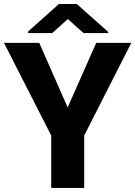

<svg xmlns="http://www.w3.org/2000/svg" viewBox="-20 -921 664 941"><path d="M172.4 -710.9 311.5 -394.5 451.7 -710.9H623.5L392.6 -256.8V0H231V-256.8L-0.5 -710.9ZM356.4 -901.4 510.3 -764.6V-758.8H389.6L312.5 -827.6L235.8 -758.8H117.7V-766.6L268.6 -901.4Z"/></svg>

Font: Vazirmatn FD ExtraBold
Style: Regular
Weight: 800
Designer: Saber Rastikerdar
Foundry: Saber Rastikerdar
Version: Version 33.003